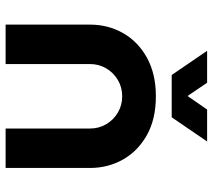

<svg xmlns="http://www.w3.org/2000/svg" viewBox="-56 -684 740 667"><g transform="rotate(90 313.5 -350.0)"><path d="M65 0V-293Q65 -356 94.5 -408Q124 -460 180 -491Q236 -522 314 -522Q393 -522 448.5 -491Q504 -460 533.5 -408Q563 -356 563 -293V0H426V-293Q426 -324 411 -349.5Q396 -375 370.5 -390Q345 -405 314 -405Q283 -405 257.5 -390Q232 -375 217 -349.5Q202 -324 202 -293V0ZM240 -577 156 -700H267L313 -632L360 -700H471L387 -577Z"/></g></svg>

Font: MuseoModerno Thin SemiBold
Style: Regular
Weight: 600
Version: Version 1.003